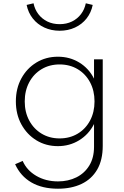

<svg xmlns="http://www.w3.org/2000/svg" viewBox="-20 -873 757 1168"><path d="M332.5 275Q237 275 171 236.8Q105 198.5 72 126L118 106Q142.5 162.5 200.2 196.5Q258 230.5 333 230.5Q395 230.5 444.8 205.8Q494.5 181 523.2 134Q552 87 552 20V-118.5Q520 -55.5 461.8 -19.8Q403.5 16 332 16Q259.5 16 201.8 -19.2Q144 -54.5 110.2 -116Q76.5 -177.5 76.5 -256Q76.5 -335 110 -396.2Q143.5 -457.5 201.5 -492.8Q259.5 -528 332.5 -528Q404.5 -528 462.5 -492.5Q520.5 -457 552 -394.5V-512H605V14Q605 101 571 159Q537 217 475.8 246Q414.5 275 332.5 275ZM342.5 -31Q404.5 -31 452.5 -59.8Q500.5 -88.5 527.8 -139.5Q555 -190.5 555 -256Q555 -321.5 527.8 -372.5Q500.5 -423.5 452.5 -452.2Q404.5 -481 342.5 -481Q281 -481 233 -452.2Q185 -423.5 157.8 -372.5Q130.5 -321.5 130.5 -256Q130.5 -190.5 157.8 -139.8Q185 -89 233 -60Q281 -31 342.5 -31ZM343 -686Q292 -686 249.8 -705.5Q207.5 -725 179.5 -760.5Q151.5 -796 142 -843L184 -853Q191.5 -816 213.2 -787.2Q235 -758.5 268 -742.2Q301 -726 343 -726Q384.5 -726 417.8 -742.2Q451 -758.5 472.8 -787.2Q494.5 -816 502 -853L544 -843Q534.5 -796 506.5 -760.5Q478.5 -725 436.2 -705.5Q394 -686 343 -686Z"/></svg>

Font: Spartan Thin Light
Style: Regular
Weight: 300
Version: Version 1.004